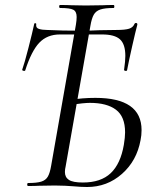

<svg xmlns="http://www.w3.org/2000/svg" viewBox="-20 -745 630 769"><path d="M272 1Q259 0 240.5 -1Q222 -2 200 -2L137 -1Q121 0 93 0Q89 0 89 -6Q89 -12 93 -12Q127 -12 145 -17.5Q163 -23 171.5 -37.5Q180 -52 185 -82L284 -646Q287 -664 287 -677Q287 -699 273.5 -706Q260 -713 221 -713Q217 -713 217 -719Q217 -725 221 -725Q250 -725 266 -724L323 -723L392 -724Q408 -725 435 -725Q438 -725 438 -719Q438 -713 435 -713Q400 -713 382 -707Q364 -701 355.5 -686Q347 -671 342 -641L243 -79Q240 -67 240 -56Q240 -35 256 -24.5Q272 -14 312 -14Q384 -14 423.5 -51.5Q463 -89 476 -165Q481 -195 481 -215Q481 -278 444.5 -305.5Q408 -333 340 -333Q317 -333 261 -325L262 -345Q310 -353 362 -353Q547 -353 547 -224Q547 -203 543 -184Q528 -101 468.5 -48.5Q409 4 329 4Q305 4 272 1ZM77 -461Q74 -461 71 -462.5Q68 -464 69 -466Q78 -491 94 -553.5Q110 -616 117 -649Q118 -653 122 -652Q126 -651 125 -647Q123 -633 136.5 -629Q150 -625 169 -625Q225 -622 309 -622Q337 -622 379 -624L447 -625Q481 -625 497 -630Q513 -635 519 -650Q521 -653 524 -653Q531 -653 530 -646Q523 -620 509.5 -560.5Q496 -501 489 -464Q489 -461 484 -461Q481 -461 478.5 -462.5Q476 -464 477 -466Q482 -501 482 -521Q482 -568 460.5 -587.5Q439 -607 389 -607H220Q169 -607 137.5 -574Q106 -541 81 -463Q81 -461 77 -461Z"/></svg>

Font: Cormorant Infant
Style: Italic
Weight: 400
Italic angle: -10°
Designer: Christian Thalmann (Catharsis Fonts)
Foundry: Catharsis Fonts
Version: Version 4.000